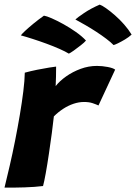

<svg xmlns="http://www.w3.org/2000/svg" viewBox="-23 -830 604 852"><path d="M224 -448Q241.5 -470.5 270.5 -491Q299.5 -511.5 334.8 -524.5Q370 -537.5 407 -537.5Q430.5 -537.5 455 -532.8Q479.5 -528 488 -521L414 -362Q404.5 -366.5 388.5 -372Q372.5 -377.5 350 -377.5Q327 -377.5 303.2 -369.5Q279.5 -361.5 257.2 -347Q235 -332.5 216 -313.5Q213 -284 207 -239.5Q201 -195 194 -147.5Q187 -100 180 -61.2Q173 -22.5 168 -4.5Q132 0 85.5 1.5Q39 3 -3 2.5Q7.5 -40.5 20 -94.2Q32.5 -148 44 -206Q55.5 -264 65 -320.2Q74.5 -376.5 80.5 -425Q86.5 -473.5 87 -507.5Q112.5 -514.5 142.2 -520.5Q172 -526.5 195.5 -530.2Q219 -534 226 -534.5Q226 -517 225.5 -489.8Q225 -462.5 224 -448ZM172 -760.5Q183 -759 206.5 -748.8Q230 -738.5 258.5 -722.8Q287 -707 314 -688Q341 -669 358.5 -650Q351.5 -641.5 335.2 -628.8Q319 -616 303.8 -605.2Q288.5 -594.5 282.5 -592Q267 -601.5 241 -613Q215 -624.5 183.8 -636Q152.5 -647.5 122.2 -657.2Q92 -667 69.5 -673Q73.5 -679 89 -693.5Q104.5 -708 126.5 -726Q148.5 -744 172 -760.5ZM419.5 -809.5Q429 -806.5 447.2 -793.8Q465.5 -781 487 -762.2Q508.5 -743.5 528 -721.2Q547.5 -699 561 -676.5Q548.5 -665 531.8 -655Q515 -645 501 -638.2Q487 -631.5 481 -630Q468.5 -643 448.2 -658.2Q428 -673.5 404.2 -689Q380.5 -704.5 356.2 -718.5Q332 -732.5 311.5 -743.5Q319.5 -751.5 349.8 -772Q380 -792.5 419.5 -809.5Z"/></svg>

Font: Grandstander Thin
Style: Bold Italic
Weight: 700
Italic angle: -15°
Version: Version 1.200